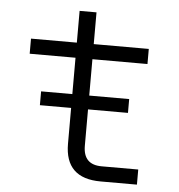

<svg xmlns="http://www.w3.org/2000/svg" viewBox="-49 -701 698 747"><g transform="rotate(5 300.0 -327.0)"><path d="M110 -275V-329H232V-471H53V-530H232V-654H298V-530H513V-471H298V-329H454V-275H298V-133Q298 -59 370 -59H513V0H371Q232 0 232 -135V-275Z"/></g></svg>

Font: Geist Mono Light
Style: Regular
Weight: 300
Monospace: yes
Designer: Basement.studio, Andrés Briganti, Mateo Zaragoza
Foundry: Basement.studio, Vercel, Andrés Briganti, Guido Ferreyra, Mateo Zaragoza
Version: Version 1.500; ttfautohint (v1.8.4.7-5d5b)